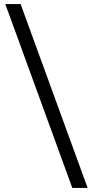

<svg xmlns="http://www.w3.org/2000/svg" viewBox="-20 -825 455 940"><path d="M334 95 6 -805H81L409 95Z"/></svg>

Font: Platypi
Style: Bold
Weight: 700
Designer: David Sargent
Foundry: Bolt Cutter Type
Version: Version 1.200; ttfautohint (v1.8.4.7-5d5b)